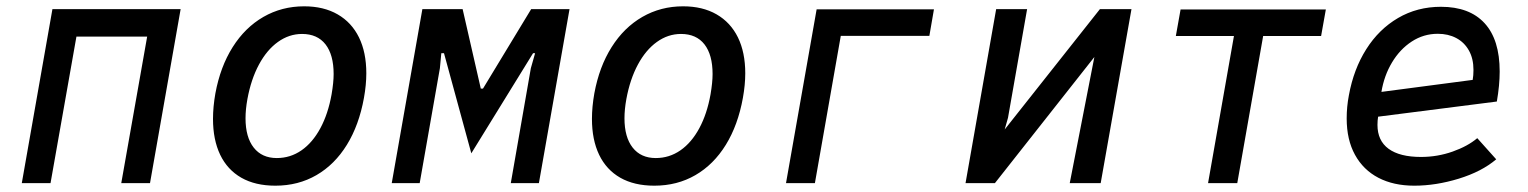

<svg xmlns="http://www.w3.org/2000/svg" viewBox="-20 -580 4840 608"><path d="M146 -551H552L455 0H364L446 -464H222L140 0H49Z M654.5 -203.5Q654.5 -241.5 662 -284Q677.5 -368.5 716.8 -430.8Q756 -493 814.2 -526.5Q872.5 -560 943 -560Q1005 -560 1049.2 -534.5Q1093.5 -509 1116.8 -461.5Q1140 -414 1140 -348Q1140 -311.5 1132.5 -270Q1117 -184 1078.5 -121.5Q1040 -59 982.2 -25.5Q924.5 8 852 8Q788.5 8 744.2 -17.2Q700 -42.5 677.2 -90Q654.5 -137.5 654.5 -203.5ZM1030 -281Q1036.5 -319 1036.5 -345.5Q1036.5 -406.5 1010.8 -439.5Q985 -472.5 936.5 -472.5Q895.5 -472.5 860.2 -447.2Q825 -422 800 -375.5Q775 -329 763.5 -266.5Q757.5 -233.5 757.5 -205.5Q757.5 -145.5 783.5 -112.5Q809.5 -79.5 856.5 -79.5Q899.5 -79.5 934.8 -104Q970 -128.5 994.5 -174Q1019 -219.5 1030 -281Z M1317.5 -551H1445L1502.5 -299.5H1509.5L1662 -551H1783.5L1686.5 0H1597.5L1661 -364L1674.5 -411.5H1668L1472.5 -94.5L1386 -411.5H1377.5L1373 -364L1309 0H1220.5Z M1854.5 -203.5Q1854.5 -241.5 1862 -284Q1877.5 -368.5 1916.8 -430.8Q1956 -493 2014.2 -526.5Q2072.5 -560 2143 -560Q2205 -560 2249.2 -534.5Q2293.5 -509 2316.8 -461.5Q2340 -414 2340 -348Q2340 -311.5 2332.5 -270Q2317 -184 2278.5 -121.5Q2240 -59 2182.2 -25.5Q2124.5 8 2052 8Q1988.5 8 1944.2 -17.2Q1900 -42.5 1877.2 -90Q1854.5 -137.5 1854.5 -203.5ZM2230 -281Q2236.5 -319 2236.5 -345.5Q2236.5 -406.5 2210.8 -439.5Q2185 -472.5 2136.5 -472.5Q2095.5 -472.5 2060.2 -447.2Q2025 -422 2000 -375.5Q1975 -329 1963.5 -266.5Q1957.5 -233.5 1957.5 -205.5Q1957.5 -145.5 1983.5 -112.5Q2009.5 -79.5 2056.5 -79.5Q2099.5 -79.5 2134.8 -104Q2170 -128.5 2194.5 -174Q2219 -219.5 2230 -281Z M2566 -550.5H2937.5L2923 -466.5H2642.5L2560.5 0H2469Z M3134.5 -551H3232.5L3172 -207L3161.5 -170L3463 -551H3563L3465.5 0H3367.5L3445.5 -399.5L3130.5 0H3037.5Z M3887.5 -466H3703.5L3718.5 -550H4178.5L4163.5 -466H3980L3898 0H3805.5Z M4244.5 -205Q4244.5 -242 4251.5 -278.5Q4266.5 -361 4306.5 -424.2Q4346.5 -487.5 4407.2 -523Q4468 -558.5 4543 -558.5Q4633.5 -558.5 4681.2 -506.5Q4729 -454.5 4729 -353.5Q4729 -310.5 4720 -258.5L4344 -210.5Q4342 -198.5 4342 -184.5Q4342 -134.5 4377.2 -108.8Q4412.5 -83 4480 -83Q4532 -83 4580 -100Q4628 -117 4658 -142.5L4718 -75.5Q4672 -36.5 4599.5 -14.2Q4527 8 4458.5 8Q4393 8 4345 -17Q4297 -42 4270.8 -89.8Q4244.5 -137.5 4244.5 -205ZM4646 -358.5Q4646 -394.5 4631.5 -420.2Q4617 -446 4591.5 -459.5Q4566 -473 4533 -473Q4488 -473 4450.5 -448.5Q4413 -424 4388 -382.2Q4363 -340.5 4354.5 -289L4643.5 -327Q4646 -341 4646 -358.5Z"/></svg>

Font: JuliaMono MediumItalic
Style: Regular
Weight: 500
Italic angle: -9°
Monospace: yes
Designer: cormullion
Foundry: corm
Version: Version 0.049; ttfautohint (v1.8.4)